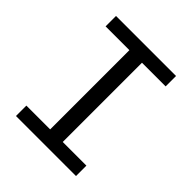

<svg xmlns="http://www.w3.org/2000/svg" viewBox="-202 -872 1004 1004"><g transform="rotate(45 300.0 -370.0)"><path d="M78 0V-77H254V-663H78V-740H522V-663H347V-77H522V0Z"/></g></svg>

Font: IBM Plex Mono Text
Style: Regular
Weight: 450
Designer: Mike Abbink, Paul van der Laan, Pieter van Rosmalen
Foundry: Bold Monday
Version: Version 2.000